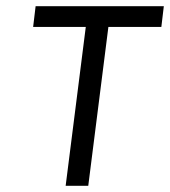

<svg xmlns="http://www.w3.org/2000/svg" viewBox="-20 -600 549 620"><path d="M95 -580 87 -513H257L192 0H265L330 -513H501L509 -580Z"/></svg>

Font: Charger
Style: It
Weight: 400
Designer: Jasper
Foundry: Cannot Into Space Fonts
Version: Version 0.98